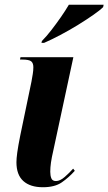

<svg xmlns="http://www.w3.org/2000/svg" viewBox="-20 -776 455 806"><path d="M160 10Q107 10 78 -16Q49 -42 49 -95Q49 -110 52.5 -136Q56 -162 65 -207L112 -433Q115 -450 117.5 -465Q120 -480 120 -494Q120 -511 111 -518.5Q102 -526 73 -526H64L66 -536H288L204 -145Q197 -115 194 -94Q191 -73 191 -55Q191 -39 195.5 -27.5Q200 -16 215 -16Q232 -16 251.5 -33Q271 -50 287 -68L294 -59Q269 -31 239.5 -10.5Q210 10 160 10ZM156 -604Q175 -623 195.5 -649.5Q216 -676 235.5 -704Q255 -732 269 -756H415L413 -746Q401 -734 372.5 -714Q344 -694 307.5 -671.5Q271 -649 233 -629Q195 -609 165 -596H154Z"/></svg>

Font: Noto Serif Display ExtraCondensed ExtraBold
Style: Italic
Weight: 800
Width: 2
Italic angle: -12°
Designer: Monotype Design Team
Foundry: Monotype Imaging Inc.
Version: Version 2.009